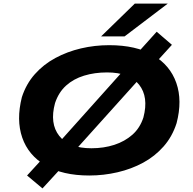

<svg xmlns="http://www.w3.org/2000/svg" viewBox="-20 -968 1074 1071"><path d="M478 11Q329 11 233.5 -45.5Q138 -102 104 -200.5Q70 -299 102 -426Q126 -500 174.5 -554.5Q223 -609 289 -644.5Q355 -680 431.5 -698Q508 -716 589 -716Q740 -716 834.5 -660Q929 -604 963.5 -505.5Q998 -407 965 -281Q941 -206 892.5 -151Q844 -96 778.5 -60.5Q713 -25 635.5 -7Q558 11 478 11ZM490 -141Q559 -141 617.5 -160Q676 -179 718.5 -216.5Q761 -254 780 -313Q810 -427 756 -495.5Q702 -564 577 -564Q508 -564 449 -546Q390 -528 348.5 -490.5Q307 -453 287 -393Q256 -279 310.5 -210Q365 -141 490 -141ZM217 83 131 11 241 -109 308 -172 693 -602 744 -669 854 -791 939 -718 830 -598 763 -534 378 -106 329 -39ZM544 -765 732 -948H916L675 -765Z"/></svg>

Font: Nunito Sans 7pt Expanded ExtraBold
Style: Italic
Weight: 800
Width: 7
Italic angle: -9°
Designer: Vernon Adams
Foundry: Vernon Adams
Version: Version 3.101;gftools[0.9.27]